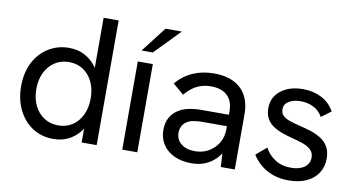

<svg xmlns="http://www.w3.org/2000/svg" viewBox="-71 -873 1964 1057"><g transform="rotate(10 911.5 -344.5)"><path d="M273 8Q206 8 155.5 -25.5Q105 -59 77 -117Q49 -175 49 -247Q49 -325 79 -382Q109 -439 160 -470Q211 -501 273 -501Q320 -501 357 -482.5Q394 -464 419.5 -432.5Q445 -401 455 -362L431 -346V-697H515V0H431V-147L459 -138Q446 -95 420 -62Q394 -29 357 -10.5Q320 8 273 8ZM287 -70Q332 -70 366 -92.5Q400 -115 419 -155Q438 -195 438 -247Q438 -299 419 -339Q400 -379 366 -401.5Q332 -424 287 -424Q242 -424 207.5 -401.5Q173 -379 153.5 -339Q134 -299 134 -247Q134 -195 153.5 -155Q173 -115 207.5 -92.5Q242 -70 287 -70Z M658 0V-493H742V0ZM668 -556 777 -697H868L731 -556Z M1209 0 1203 -99V-309Q1203 -366 1171.5 -397Q1140 -428 1078 -428Q1038 -428 1003 -411.5Q968 -395 935 -356L874 -408Q915 -456 968 -478.5Q1021 -501 1084 -501Q1181 -501 1234 -451Q1287 -401 1287 -309V0ZM1046 8Q990 8 948.5 -11.5Q907 -31 884.5 -66Q862 -101 862 -147Q862 -188 878.5 -216.5Q895 -245 921 -261Q947 -278 980.5 -284.5Q1014 -291 1051 -291H1211V-227H1063Q1041 -227 1017 -223Q993 -219 975 -206Q962 -196 954.5 -181Q947 -166 947 -146Q947 -107 976 -84Q1005 -61 1054 -61Q1095 -61 1128.5 -80Q1162 -99 1182.5 -132.5Q1203 -166 1203 -208L1238 -172Q1232 -119 1206 -78Q1180 -37 1139.5 -14.5Q1099 8 1046 8Z M1588 8Q1538 8 1498 -7Q1458 -22 1429.5 -47Q1401 -72 1384 -100L1443 -150Q1462 -112 1499.5 -87.5Q1537 -63 1589 -63Q1636 -63 1664 -83Q1692 -103 1692 -137Q1692 -165 1675 -181Q1658 -197 1630 -207Q1602 -217 1569 -225Q1541 -232 1512.5 -242Q1484 -252 1461 -267Q1438 -282 1424 -306Q1410 -330 1410 -365Q1410 -426 1457.5 -463.5Q1505 -501 1582 -501Q1638 -501 1684.5 -477.5Q1731 -454 1757 -407L1703 -367Q1683 -402 1650.5 -417.5Q1618 -433 1579 -433Q1540 -433 1514 -417Q1488 -401 1488 -373Q1488 -352 1500 -339Q1512 -326 1535.5 -317Q1559 -308 1593 -300Q1624 -293 1656 -283Q1688 -273 1715 -257Q1742 -241 1758.5 -214.5Q1775 -188 1775 -146Q1775 -100 1752 -65Q1729 -30 1687 -11Q1645 8 1588 8Z"/></g></svg>

Font: Hanken Grotesk
Style: Regular
Weight: 400
Designer: Alfredo Marco Pradil
Foundry: Hanken Design Co.
Version: Version 3.013